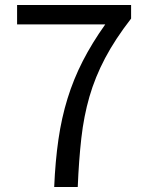

<svg xmlns="http://www.w3.org/2000/svg" viewBox="-20 -753 595 773"><path d="M198.2 0Q202.6 -104.5 215.3 -191.9Q228 -279.3 252 -356.7Q275.9 -434.1 313.2 -507.1Q350.6 -580.1 403.8 -654.8H48.8V-732.9H507.8V-678.2Q443.4 -595.2 403.1 -518.8Q362.8 -442.4 340.1 -363.8Q317.4 -285.2 307.4 -196.3Q297.4 -107.4 293 0Z"/></svg>

Font: `nÑOS CN Regular
Style: Regular
Weight: 400
Designer: Ryoko NISHIZUKA ¬âXZm¬º[P (kana & ideographs); Paul D. Hunt (Latin, Greek & Cyrillic); Wenlong ZHANG _ e¬á¬ü¬ô (bopomof
Foundry: Adobe Systems Incorporated
Version: Version 1.004;PS 1.004;hotconv 1.0.82;makeotf.lib2.5.63406